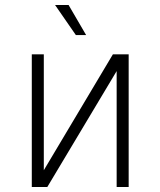

<svg xmlns="http://www.w3.org/2000/svg" viewBox="-20 -747 640 767"><path d="M107 0V-530H155V-67L431 -530H494V0H446V-463L169 0ZM283 -607 200 -727H254L324 -607Z"/></svg>

Font: Geist Mono UltraLight
Style: Regular
Weight: 200
Monospace: yes
Designer: Basement.studio, Andrés Briganti, Mateo Zaragoza
Foundry: Basement.studio, Vercel, Andrés Briganti, Guido Ferreyra, Mateo Zaragoza
Version: Version 1.400; ttfautohint (v1.8.4.7-5d5b)